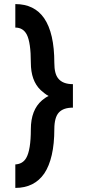

<svg xmlns="http://www.w3.org/2000/svg" viewBox="-20 -820 432 940"><path d="M55 100V-15Q91 -17 108 -46Q131 -85 131 -187Q131 -282 186 -329Q193 -335 201 -340.5Q209 -346 218 -350Q207 -356 197.5 -363.5Q188 -371 179 -379Q131 -425 131 -513Q131 -612 111 -651Q93 -685 55 -685V-800Q148 -800 196 -731Q246 -658 246 -512Q246 -459 265 -436Q287 -408 337 -408V-293Q290 -293 268 -269Q257 -257 251.5 -236.5Q246 -216 246 -188Q246 -116 233.5 -61.5Q221 -7 197 29Q148 100 55 100Z"/></svg>

Font: Unageo
Style: SemiBold
Weight: 600
Designer: Richard Sepsi
Foundry: Richard Sepsi
Version: Version 2.000